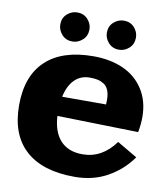

<svg xmlns="http://www.w3.org/2000/svg" viewBox="-90 -890 849 975"><g transform="rotate(10 335.0 -402.5)"><path d="M154.8 -740.2Q154.8 -773.9 178 -794.4Q201.2 -814.9 230 -814.9Q263.7 -814.9 284.4 -792Q305.2 -769 305.2 -740.2Q305.2 -706.5 282 -685.8Q258.8 -665 230 -665Q196.3 -665 175.5 -688.2Q154.8 -711.4 154.8 -740.2ZM395 -740.2Q395 -773.9 418.2 -794.4Q441.4 -814.9 470.2 -814.9Q503.9 -814.9 524.4 -792Q544.9 -769 544.9 -740.2Q544.9 -706.5 522 -685.8Q499 -665 470.2 -665Q436.5 -665 415.8 -688.2Q395 -711.4 395 -740.2ZM350.1 -609.9Q437 -609.9 503.7 -580.1Q570.3 -550.3 608.6 -490.5Q647 -430.7 647 -348.1Q647 -310.1 639.2 -270L221.2 -279.8Q225.6 -197.3 266.1 -153.6Q306.6 -109.9 379.9 -109.9Q480.5 -109.9 547.9 -203.1L651.9 -142.1Q603.5 -73.2 529.3 -31.7Q455.1 9.8 359.9 9.8Q193.8 9.8 106.9 -69.3Q20 -148.4 20 -299.8Q20 -451.2 104.7 -530.5Q189.5 -609.9 350.1 -609.9ZM350.1 -500Q302.7 -500 271.5 -468.8Q240.2 -437.5 228 -379.9H454.1Q455.1 -387.7 455.1 -401.9Q455.1 -432.6 446.8 -452.9Q438.5 -473.1 422.9 -482.9Q407.2 -492.7 390.4 -496.3Q373.5 -500 350.1 -500Z"/></g></svg>

Font: Zantroke
Style: Regular
Weight: 500
Foundry: gluk
Version: Version 0.36